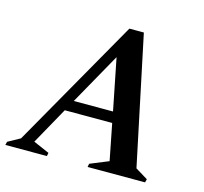

<svg xmlns="http://www.w3.org/2000/svg" viewBox="-126 -775 941 884"><g transform="rotate(15 344.5 -332.5)"><path d="M-28 0 -24 -16 34 -48 385 -665H454L583 -52L642 -16L638 0H364L367 -16L455 -52L421 -225H195L97 -49L173 -16L170 0ZM224 -277H411L362 -523Z"/></g></svg>

Font: Spectral SemiBold
Style: Italic
Weight: 600
Italic angle: -10°
Designer: Jean-Baptiste Levee
Foundry: Production Type
Version: Version 2.001